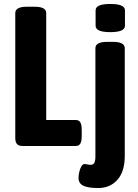

<svg xmlns="http://www.w3.org/2000/svg" viewBox="-20 -736 697 968"><path d="M57 -40V-670Q57 -702 115 -702H155Q213 -702 213 -670V-131H362Q378 -131 385 -119Q392 -107 392 -81V-50Q392 -24 385 -12Q378 0 362 0H94Q75 0 66 -9.5Q57 -19 57 -40ZM376 161Q376 139 384.5 115Q393 91 407 91Q412 91 421.5 93Q431 95 437 95Q450 95 455.5 85Q461 75 461 52V-493Q461 -525 521 -525H549Q609 -525 609 -493V50Q609 129 572 170.5Q535 212 475 212Q425 212 400.5 200.5Q376 189 376 161ZM462 -606V-684Q462 -716 536 -716Q610 -716 610 -684V-606Q610 -574 536 -574Q462 -574 462 -606Z"/></svg>

Font: Asap Condensed
Style: Bold
Weight: 700
Designer: Pablo Cosgaya
Foundry: Omnibus-Type
Version: Version 1.010; ttfautohint (v1.8)